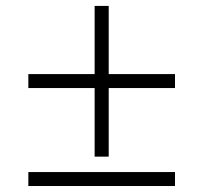

<svg xmlns="http://www.w3.org/2000/svg" viewBox="-20 -578 683 645"><path d="M297.9 -51.8V-282.2H75.2V-329.1H297.9V-558.1H345.2V-329.1H567.9V-282.2H345.2V-51.8ZM75.2 46.9V0H567.9V46.9Z"/></svg>

Font: Acari Sans Light
Style: Regular
Weight: 300
Designer: Alfredo Marco Pradil and Stefan Peev
Foundry: Hanken Design Co.
Version: Version 1.045;January 11, 2019;FontCreator 11.5.0.2425 64-bi